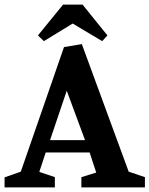

<svg xmlns="http://www.w3.org/2000/svg" viewBox="-30 -820 654 840"><path d="M-10 0V-44L61 -69L250 -614L328 -627L533 -69L604 -45V0H326V-45L391 -65L362 -153H170L142 -68L210 -45V0ZM189 -207H342L262 -423ZM162 -640 136 -665 246 -800H331L440 -665L417 -640L288 -717Z"/></svg>

Font: Manuale
Style: Bold
Weight: 700
Version: Version 1.002